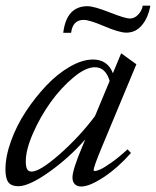

<svg xmlns="http://www.w3.org/2000/svg" viewBox="-24 -659 561 691"><path d="M430.7 -541.5Q405.3 -541.5 351.6 -564.5Q297.9 -587.4 276.9 -587.4Q237.8 -587.4 231.9 -541H203.6Q215.3 -636.7 291 -636.7Q314 -636.7 370.4 -614.5Q426.8 -592.3 443.4 -592.3Q460 -592.3 473.4 -606.4Q486.8 -620.6 489.7 -638.7H517.1Q509.3 -595.2 486.8 -568.4Q464.4 -541.5 430.7 -541.5ZM42 11.2Q17.1 11.2 6.3 -2.7Q-4.4 -16.6 -4.4 -49.3Q-4.4 -95.7 15.6 -151.4Q35.6 -207 69.1 -257.8Q102.5 -308.6 142.8 -351.1Q183.1 -393.6 227.8 -419.2Q272.5 -444.8 310.5 -444.8Q363.3 -444.8 382.3 -395.5L412.1 -467.3L466.8 -427.7L342.3 -128.9Q313 -58.1 313 -47.4Q313 -43.5 316.9 -43.5Q323.2 -43.5 336.4 -49.1Q349.6 -54.7 376.7 -73.7Q403.8 -92.8 435.1 -121.6L447.3 -108.4Q400.4 -55.2 349.4 -21.5Q298.3 12.2 268.6 12.2Q253.4 12.2 245.1 3.7Q236.8 -4.9 236.8 -20Q236.8 -47.9 272.5 -132.3L282.7 -157.2Q225.1 -91.3 152.8 -40Q80.6 11.2 42 11.2ZM68.8 -78.6Q68.8 -58.6 73.7 -50Q78.6 -41.5 89.8 -41.5Q119.6 -41.5 190.7 -104Q261.7 -166.5 317.9 -241.2L370.6 -367.7Q356 -417 317.4 -417Q284.2 -417 240 -380.1Q195.8 -343.3 158.4 -291.3Q121.1 -239.3 95 -179.7Q68.8 -120.1 68.8 -78.6Z"/></svg>

Font: Elstob
Style: Italic
Weight: 400
Italic angle: -20°
Designer: Peter S. Baker
Version: Version 1.015